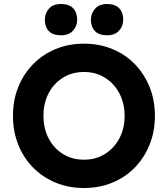

<svg xmlns="http://www.w3.org/2000/svg" viewBox="-20 -933 842 963"><path d="M401 10Q324 10 259 -17Q194 -44 146 -92.5Q98 -141 71.5 -207.5Q45 -274 45 -352Q45 -430 71.5 -496Q98 -562 146 -611Q194 -660 259 -687Q324 -714 401 -714Q478 -714 543.5 -687Q609 -660 656.5 -611Q704 -562 730.5 -496Q757 -430 757 -352Q757 -274 730.5 -208Q704 -142 656.5 -93Q609 -44 543.5 -17Q478 10 401 10ZM401 -132Q460 -132 506 -160.5Q552 -189 578.5 -238.5Q605 -288 605 -352Q605 -415 578.5 -465Q552 -515 506 -543.5Q460 -572 401 -572Q342 -572 296 -543.5Q250 -515 224 -465.5Q198 -416 198 -352Q198 -288 224 -238.5Q250 -189 296 -160.5Q342 -132 401 -132ZM517 -756Q477 -756 456.5 -777Q436 -798 436 -834Q436 -866 457 -889.5Q478 -913 517 -913Q557 -913 577.5 -892Q598 -871 598 -834Q598 -802 577 -779Q556 -756 517 -756ZM286 -756Q245 -756 225 -777Q205 -798 205 -834Q205 -866 225.5 -889.5Q246 -913 286 -913Q326 -913 346.5 -892Q367 -871 367 -834Q367 -802 346 -779Q325 -756 286 -756Z"/></svg>

Font: Lexend Deca SemiBold
Style: Regular
Weight: 600
Designer: Bonnie Shaver-Troup, Thomas Jockin
Foundry: Lexend
Version: Version 1.008; ttfautohint (v1.8.4.7-5d5b)